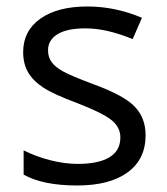

<svg xmlns="http://www.w3.org/2000/svg" viewBox="-20 -565 517 595"><path d="M431.2 -146Q431.2 -71.3 375.5 -30.8Q319.8 9.8 219.2 9.8Q112.8 9.8 53.2 -23.9V-99.1Q91.8 -79.6 136 -68.4Q180.2 -57.1 221.2 -57.1Q284.7 -57.1 318.8 -77.4Q353 -97.7 353 -139.2Q353 -170.4 325.9 -192.6Q298.8 -214.8 220.2 -245.1Q145.5 -272.9 114 -293.7Q82.5 -314.5 67.1 -340.8Q51.8 -367.2 51.8 -403.8Q51.8 -469.2 105 -507.1Q158.2 -544.9 251 -544.9Q337.4 -544.9 419.9 -509.8L391.1 -443.8Q310.5 -477.1 245.1 -477.1Q187.5 -477.1 158.2 -459Q128.9 -440.9 128.9 -409.2Q128.9 -387.7 139.9 -372.6Q150.9 -357.4 175.3 -343.8Q199.7 -330.1 269 -304.2Q364.3 -269.5 397.7 -234.4Q431.2 -199.2 431.2 -146Z"/></svg>

Font: f01333215
Style: Regular
Weight: 400
Foundry: Ascender Corporation
Version: Version 1.10